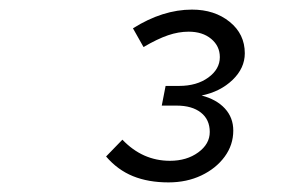

<svg xmlns="http://www.w3.org/2000/svg" viewBox="-20 -725 640 400"><path d="M331 -345Q289 -345 257 -358Q225 -371 201 -399L235 -434Q277 -390 334 -390Q369 -390 393 -407.5Q417 -425 417 -450Q417 -476 398.5 -490.5Q380 -505 348 -505H317L325 -546H353Q390 -546 414 -563.5Q438 -581 438 -606Q438 -629 420 -644Q402 -659 373 -659Q352 -659 330 -651.5Q308 -644 279 -627L257 -666Q319 -705 380 -705Q427 -705 458.5 -679.5Q490 -654 490 -614Q490 -583 464.5 -558.5Q439 -534 400 -526Q431 -518 448.5 -499Q466 -480 466 -453Q466 -423 448 -398.5Q430 -374 399.5 -359.5Q369 -345 331 -345Z"/></svg>

Font: Red Hat Mono
Style: Italic
Weight: 300
Italic angle: -12°
Monospace: yes
Designer: Pentagram, MCKL
Foundry: Pentagram, MCKL
Version: Version 1.023